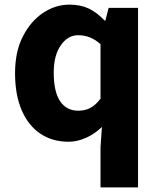

<svg xmlns="http://www.w3.org/2000/svg" viewBox="-20 -598 691 829"><path d="M414 38 420 -50Q391 -21 352.5 -3.5Q314 14 276 14Q206 14 154 -21Q102 -56 73.5 -122.5Q45 -189 45 -282Q45 -376 79 -441Q112 -506 165.5 -542Q219 -578 280 -578Q327 -578 362.5 -561.5Q398 -545 432 -509H435L449 -564H576V211H414ZM414 -172V-407Q372 -446 317 -446Q273 -446 242.5 -402.5Q212 -359 212 -284Q212 -202 239.5 -161Q267 -120 318 -120Q347 -120 370 -132Q393 -144 414 -172Z"/></svg>

Font: Merged Yaku Han JP ExtraBold
Style: Regular
Weight: 800
Designer: Ryoko NISHIZUKA 西塚涼子 (kana, bopomofo & ideographs); Paul D. Hunt (Latin, Greek & Cyrillic); Sandoll Communications 산돌커뮤니
Foundry: Adobe
Version: Version 2.004